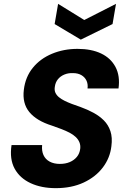

<svg xmlns="http://www.w3.org/2000/svg" viewBox="-20 -966 658 998"><path d="M270 12Q195 12 139 -14Q83 -40 56 -89.5Q29 -139 40 -212H199Q196 -182 206 -160Q216 -138 238 -126Q260 -114 291 -114Q320 -114 342.5 -123.5Q365 -133 379.5 -150.5Q394 -168 397 -193Q399 -211 393 -226Q387 -241 374 -253.5Q361 -266 342 -276Q323 -286 299.5 -295Q276 -304 250 -313Q170 -338 132.5 -383.5Q95 -429 104 -500Q112 -566 150.5 -613.5Q189 -661 250 -686.5Q311 -712 383 -712Q455 -712 505.5 -688Q556 -664 580.5 -617.5Q605 -571 596 -506H435Q438 -529 429.5 -547Q421 -565 403 -575.5Q385 -586 359 -586Q335 -587 314.5 -578.5Q294 -570 281 -554Q268 -538 265 -515Q262 -497 268 -484Q274 -471 286 -461Q298 -451 315 -442.5Q332 -434 353 -426Q374 -418 398 -410Q434 -397 465.5 -380Q497 -363 520 -340Q543 -317 554 -284Q565 -251 559 -206Q552 -145 514.5 -95.5Q477 -46 414.5 -17Q352 12 270 12ZM583 -946 565 -841 400 -760 264 -841 282 -946 418 -862Z"/></svg>

Font: DM Sans 11pt Black
Style: Italic
Weight: 900
Italic angle: -10°
Version: Version 4.004;gftools[0.9.30]